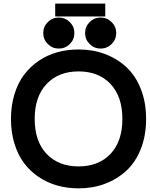

<svg xmlns="http://www.w3.org/2000/svg" viewBox="-20 -1011 822 1051"><path d="M410.2 -740.2Q487.3 -740.2 553.7 -715.6Q620.1 -690.9 670.9 -644.3Q721.7 -597.7 750.7 -524.4Q779.8 -451.2 779.8 -359.9Q779.8 -268.6 750.7 -195.3Q721.7 -122.1 670.9 -75.7Q620.1 -29.3 553.7 -4.6Q487.3 20 410.2 20Q348.6 20 293.7 4.6Q238.8 -10.7 192.1 -42Q145.5 -73.2 111.8 -117.9Q78.1 -162.6 59.1 -224.6Q40 -286.6 40 -359.9Q40 -433.1 59.1 -495.1Q78.1 -557.1 111.8 -601.8Q145.5 -646.5 191.9 -678Q238.3 -709.5 293.5 -724.9Q348.6 -740.2 410.2 -740.2ZM235.1 -551.3Q169.9 -482.4 169.9 -359.9Q169.9 -237.3 235.1 -168.7Q300.3 -100.1 410.2 -100.1Q520 -100.1 585 -168.7Q649.9 -237.3 649.9 -359.9Q649.9 -482.4 585 -551.3Q520 -620.1 410.2 -620.1Q300.3 -620.1 235.1 -551.3ZM241.7 -770Q216.8 -794.9 216.8 -830.1Q216.8 -865.2 241.7 -890.1Q266.6 -915 301.8 -915Q336.9 -915 362.1 -890.1Q387.2 -865.2 387.2 -830.1Q387.2 -794.9 362.1 -770Q336.9 -745.1 301.8 -745.1Q266.6 -745.1 241.7 -770ZM470.7 -770Q445.8 -794.9 445.8 -830.1Q445.8 -865.2 470.7 -890.1Q495.6 -915 530.8 -915Q565.9 -915 591.1 -890.1Q616.2 -865.2 616.2 -830.1Q616.2 -794.9 591.1 -770Q565.9 -745.1 530.8 -745.1Q495.6 -745.1 470.7 -770ZM556.2 -991.2V-920.9H282.2V-991.2Z"/></svg>

Font: Miedinger*
Style: Bold
Weight: 700
Version: Version 001.000